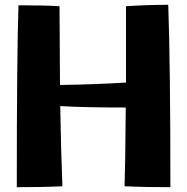

<svg xmlns="http://www.w3.org/2000/svg" viewBox="-20 -778 780 800"><path d="M499 -2Q502 -79 504 -330Q330 -330 231 -336Q234 -152 240 -2Q161 2 50 2Q50 -552 57 -756Q171 -756 228 -752L230 -424Q375 -426 505 -434V-752Q592 -758 681 -758Q690 -508 690 2Q580 2 499 -2Z"/></svg>

Font: Otomanopee One
Style: Regular
Weight: 400
Designer: Das Ende der Wildnis
Foundry: Gutenberg Labo
Version: Version 3.005